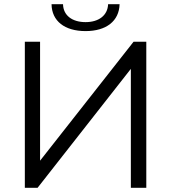

<svg xmlns="http://www.w3.org/2000/svg" viewBox="-20 -900 820 920"><path d="M681 0V-700H620L172 -130V-700H99V0H160L607 -570V0ZM390 -751C489 -751 551 -799 553 -880H498C496 -826 453 -794 390 -794C326 -794 283 -826 282 -880H227C228 -799 290 -751 390 -751Z"/></svg>

Font: Chess Sans
Style: Regular
Weight: 400
Designer: Wolf Bōese
Foundry: Wolf Bōese
Version: Version 7.223;Glyphs 3.3 (3306)